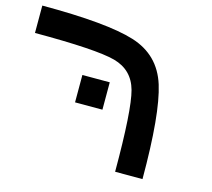

<svg xmlns="http://www.w3.org/2000/svg" viewBox="-93 -736 935 847"><g transform="rotate(15 375.0 -312.5)"><path d="M375 -375V-250H250V-375ZM0 -625Q296.9 -625 421.9 -585.9Q546.9 -546.9 585.9 -421.9Q625 -296.9 625 0H500Q500 -281.2 476.6 -367.2Q453.1 -453.1 367.2 -476.6Q281.2 -500 0 -500Z"/></g></svg>

Font: CraftyPE
Style: Regular
Weight: 400
Designer: Erek Butcher
Foundry: Haunted Coop
Version: Version 0.018;April 4, 2024;FontCreator 15.0.0.2962 64-bit